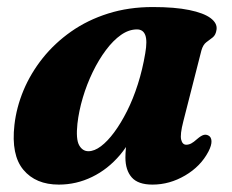

<svg xmlns="http://www.w3.org/2000/svg" viewBox="-20 -498 644 532"><path d="M488 -162Q478.5 -125 482 -111Q485.5 -97 496 -97Q503 -97 509.8 -100.5Q516.5 -104 526.5 -113Q537 -122 544 -124Q551 -126 557.5 -122.5Q565.5 -118.5 566 -107Q566.5 -95.5 557.5 -78Q536 -37 493 -11.8Q450 13.5 402.5 13.5Q362.5 13.5 345 -6.5Q327.5 -26.5 327.5 -61.5Q327.5 -73.5 328.8 -87.2Q330 -101 332.8 -117Q335.5 -133 340.2 -152.2Q345 -171.5 351.5 -195L364 -163.5Q346.5 -109 312.8 -69Q279 -29 235.2 -7.8Q191.5 13.5 143 13.5Q79 13.5 44.8 -27.5Q10.5 -68.5 20 -152Q25.5 -200.5 45.2 -247.8Q65 -295 98.2 -336.8Q131.5 -378.5 177 -410.5Q222.5 -442.5 279.5 -460.5Q336.5 -478.5 403 -478.5Q464.5 -478.5 504.5 -470.2Q544.5 -462 563.5 -447.8Q582.5 -433.5 580 -416Q578 -401 569.2 -394.2Q560.5 -387.5 551.5 -380.8Q542.5 -374 538 -358ZM194.5 -155Q190 -112.5 199.2 -95.8Q208.5 -79 225 -79Q241.5 -79 259.8 -92.8Q278 -106.5 296.5 -131.5Q315 -156.5 332 -190.2Q349 -224 362 -264.8Q375 -305.5 382.5 -350.5Q388.5 -385 382.5 -400.8Q376.5 -416.5 359.5 -416.5Q337 -416.5 315.2 -401.2Q293.5 -386 273.5 -359.2Q253.5 -332.5 237 -298.5Q220.5 -264.5 209.5 -227.5Q198.5 -190.5 194.5 -155Z"/></svg>

Font: Fraunces
Style: Bold Italic
Weight: 700
Italic angle: -16°
Version: Version 1.000;[b76b70a41]